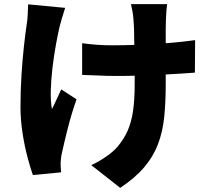

<svg xmlns="http://www.w3.org/2000/svg" viewBox="-20 -824 1040 928"><path d="M788 -804Q785 -785 784 -766Q783 -747 782 -730Q781 -715 781 -684Q781 -653 781 -615Q822 -618 858.5 -622Q895 -626 923 -630L922 -473Q894 -471 858 -468.5Q822 -466 781 -464Q781 -450 781 -438Q781 -426 781 -418Q781 -328 773.5 -256.5Q766 -185 743 -125.5Q720 -66 676.5 -15Q633 36 561 84L421 -26Q453 -40 490 -65Q527 -90 549 -116Q579 -152 597 -192.5Q615 -233 623 -287.5Q631 -342 631 -419Q631 -428 631 -438Q631 -448 631 -458Q605 -457 579 -457Q553 -457 527 -457Q496 -457 456.5 -459Q417 -461 377 -462V-615Q416 -610 449.5 -607.5Q483 -605 523 -605Q549 -605 575.5 -605.5Q602 -606 629 -607Q629 -645 628 -677.5Q627 -710 625 -730Q624 -749 620 -770.5Q616 -792 613 -804ZM295 -786Q288 -765 280 -738.5Q272 -712 268 -695Q260 -661 250.5 -609Q241 -557 234 -499.5Q227 -442 225.5 -388.5Q224 -335 231 -297Q241 -315 253 -342.5Q265 -370 276 -392L350 -344Q325 -273 307.5 -203.5Q290 -134 280 -88Q277 -76 275 -60.5Q273 -45 273 -37Q273 -29 273.5 -16Q274 -3 275 9L139 22Q128 -8 113.5 -62Q99 -116 89 -180.5Q79 -245 79 -306Q79 -389 84 -465Q89 -541 96 -603.5Q103 -666 109 -706Q113 -729 114 -755Q115 -781 116 -803Z"/></svg>

Font: Source Han Sans CN Heavy
Style: Regular
Weight: 900
Designer: Ryoko NISHIZUKA 西塚涼子 (kana, bopomofo & ideographs); Paul D. Hunt (Latin, Greek & Cyrillic); Sandoll Communications 산돌커뮤니
Foundry: Adobe
Version: Version 2.000;hotconv 1.0.107;makeotfexe 2.5.65593